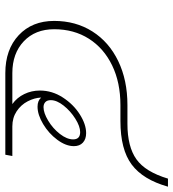

<svg xmlns="http://www.w3.org/2000/svg" viewBox="16 -682 666 739"><g transform="rotate(90 349.5 -313.0)"><path d="M93 -188Q93 -115 139.5 -71Q186 -27 262 -27H381Q356 -45 342.5 -73Q329 -101 329 -133Q329 -180 355.5 -221Q382 -262 420.5 -286.5Q459 -311 493 -311Q516 -311 529.5 -298.5Q543 -286 543 -264Q543 -233 518.5 -200Q494 -167 458 -145.5Q422 -124 391 -124Q368 -124 356 -138Q357 -112 370.5 -86Q384 -60 409 -43.5Q434 -27 467 -27H581L576 0H262Q171 0 116 -51.5Q61 -103 61 -188Q61 -271 101.5 -335Q142 -399 215.5 -434.5Q289 -470 385 -470H457Q545 -470 593.5 -504.5Q642 -539 668 -626H699Q672 -530 614 -486.5Q556 -443 446 -443H385Q298 -443 232 -411Q166 -379 129.5 -321.5Q93 -264 93 -188ZM366 -175Q366 -161 373.5 -154Q381 -147 393 -147Q415 -147 445 -165Q475 -183 496 -210Q517 -237 517 -261Q517 -288 489 -288Q467 -288 437.5 -269.5Q408 -251 387 -224.5Q366 -198 366 -175Z"/></g></svg>

Font: KoHo ExtraLight
Style: Italic
Weight: 275
Italic angle: -10°
Version: Version 1.000; ttfautohint (v1.6)